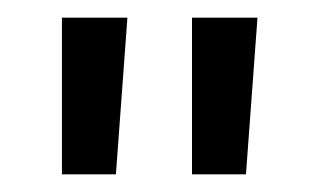

<svg xmlns="http://www.w3.org/2000/svg" viewBox="-20 -664 361 217"><path d="M50 -467H111L124 -644H50ZM197 -467H258L271 -644H197Z"/></svg>

Font: Kanit Light
Style: Regular
Weight: 300
Designer: Katatrad Team
Foundry: CadsonDemak
Version: Version 1.000;PS 001.000;hotconv 1.0.88;makeotf.lib2.5.64775